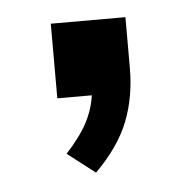

<svg xmlns="http://www.w3.org/2000/svg" viewBox="-32 -151 301 305"><g transform="rotate(-5 118.5 2.0)"><path d="M110 123 66 89Q89 64 100 43Q111 22 114 0H59V-119H178V-38Q178 8 163 46.5Q148 85 110 123Z"/></g></svg>

Font: Nunito Sans SemiBold
Style: Regular
Weight: 600
Designer: Vernon Adams
Foundry: Vernon Adams
Version: Version 3.101; ttfautohint (v1.8.4.7-5d5b);gftools[0.9.27]